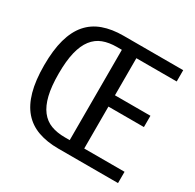

<svg xmlns="http://www.w3.org/2000/svg" viewBox="-153 -865 1045 1031"><g transform="rotate(30 370.0 -350.0)"><path d="M700 -700V-630H450V-400H670V-330H450V-70H700V0H330Q259 0 204.5 -19.5Q150 -39 113.5 -81Q77 -123 58.5 -189.5Q40 -256 40 -350Q40 -444 58.5 -510.5Q77 -577 113.5 -619Q150 -661 204.5 -680.5Q259 -700 330 -700ZM360 -630H330Q281 -630 244 -616Q207 -602 181.5 -569Q156 -536 143 -482.5Q130 -429 130 -350Q130 -271 143 -217.5Q156 -164 181.5 -131Q207 -98 244 -84Q281 -70 330 -70H360Z"/></g></svg>

Font: Cuprum
Style: Regular
Weight: 400
Designer: Jovanny Lemonad
Foundry: Jovanny Lemonad
Version: Version 1.002